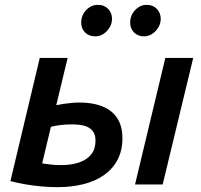

<svg xmlns="http://www.w3.org/2000/svg" viewBox="-20 -761 830 792"><path d="M217 11Q184 11 151 8Q118 5 85.5 -0.5Q53 -6 23 -14L144 -522H259L212 -327Q225 -330 241.5 -332.5Q258 -335 275.5 -336.5Q293 -338 307 -338Q393 -338 439 -301Q485 -264 485 -191Q485 -141 465.5 -103Q446 -65 410 -39.5Q374 -14 325 -1.5Q276 11 217 11ZM232 -80Q276 -80 308 -91.5Q340 -103 357 -125Q374 -147 374 -181Q374 -215 351 -231.5Q328 -248 277 -248Q252 -248 228 -245Q204 -242 190 -238L154 -87Q168 -85 187.5 -82.5Q207 -80 232 -80ZM537 0 662 -522H777L651 0ZM575 -611Q549 -611 533 -627Q517 -643 517 -668Q517 -698 537.5 -719.5Q558 -741 585 -741Q611 -741 627 -724.5Q643 -708 643 -683Q643 -664 633 -647.5Q623 -631 607.5 -621Q592 -611 575 -611ZM373 -611Q347 -611 331 -627Q315 -643 315 -668Q315 -698 335.5 -719.5Q356 -741 384 -741Q410 -741 426 -724.5Q442 -708 442 -683Q442 -664 432 -647.5Q422 -631 406.5 -621Q391 -611 373 -611Z"/></svg>

Font: Ubuntu Sans SemiBold
Style: Italic
Weight: 600
Italic angle: -13.5°
Designer: Dalton Maag Ltd
Foundry: Dalton Maag Ltd
Version: Version 1.006